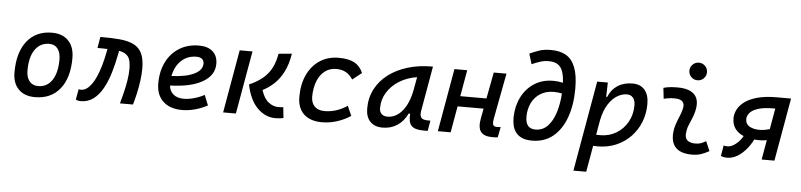

<svg xmlns="http://www.w3.org/2000/svg" viewBox="-52 -1045 6548 1570"><g transform="rotate(5 3222.5 -259.5)"><path d="M245.1 9.8Q158.7 9.8 110.1 -39.8Q61.5 -89.4 61.5 -177.7Q61.5 -342.8 135.3 -435.1Q209 -527.3 339.8 -527.3Q426.3 -527.3 474.9 -476.6Q523.4 -425.8 523.4 -335Q523.4 -172.4 450 -81.3Q376.5 9.8 245.1 9.8ZM263.2 -82.5Q336.4 -82.5 377.7 -143.8Q418.9 -205.1 418.9 -314Q418.9 -370.6 394.5 -402.6Q370.1 -434.6 325.7 -434.6Q250.5 -434.6 208.3 -373.5Q166 -312.5 166 -203.6Q166 -146.5 191.7 -114.5Q217.3 -82.5 263.2 -82.5Z M942.9 0Q954.6 -43 966.8 -92.3Q979 -141.6 987.3 -192.1Q995.6 -242.7 995.6 -288.6Q995.6 -359.9 972.4 -389.4Q949.2 -418.9 898.4 -427.7L892.6 -397.9Q877.9 -319.8 856 -246.6Q834 -173.3 802.2 -115.7Q770.5 -58.1 725.8 -24.2Q681.2 9.8 621.1 9.8Q610.4 9.8 601.6 8.1Q592.8 6.3 580.6 1L596.2 -86.4Q603.5 -84.5 605.5 -83.7Q607.4 -83 613.3 -83Q649.9 -83 679.4 -113Q709 -143.1 731.9 -191.4Q754.9 -239.7 771 -296.9Q787.1 -354 797.4 -408.2L802.2 -434.1Q793.5 -434.6 783.9 -434.6Q774.4 -434.6 764.6 -435.1Q754.4 -435.1 743.2 -435.3Q731.9 -435.5 720.2 -435.5L735.8 -527.3Q828.1 -527.8 896.5 -521.5Q964.8 -515.1 1010.3 -492.7Q1055.7 -470.2 1077.9 -424.1Q1100.1 -377.9 1100.1 -298.8Q1100.1 -251.5 1092.8 -198.5Q1085.4 -145.5 1074 -94.2Q1062.5 -43 1049.8 0Z M1458.5 -83Q1497.6 -83 1542 -95.2Q1586.4 -107.4 1627.4 -129.4L1661.1 -45.9Q1613.3 -19.5 1558.6 -4.9Q1503.9 9.8 1454.1 9.8Q1353.5 9.8 1297.1 -43Q1240.7 -95.7 1240.7 -189.9Q1240.7 -291.5 1279.1 -367.2Q1317.4 -442.9 1386.2 -485.1Q1455.1 -527.3 1546.9 -527.3Q1619.1 -527.3 1659.4 -491.2Q1699.7 -455.1 1699.7 -390.6Q1699.7 -296.4 1604.2 -241.2Q1508.8 -186 1337.9 -181.2Q1342.3 -134.8 1374 -108.9Q1405.8 -83 1458.5 -83ZM1342.8 -259.8Q1462.4 -264.6 1528.8 -297.1Q1595.2 -329.6 1595.2 -384.3Q1595.2 -407.7 1579.1 -421.1Q1563 -434.6 1533.2 -434.6Q1459.5 -434.6 1408.9 -387.2Q1358.4 -339.8 1342.8 -259.8Z M2219.2 9.8Q2136.2 9.8 2071.3 -54.9Q2006.3 -119.6 1980.5 -246.1Q2051.3 -277.3 2095.5 -315.9Q2139.6 -354.5 2164.1 -403.8Q2188.5 -453.1 2199.2 -517.1L2308.1 -527.3Q2293.9 -438 2262 -376.2Q2230 -314.5 2186.5 -274.4Q2143.1 -234.4 2094.7 -210.4Q2116.7 -140.6 2155.3 -111.8Q2193.8 -83 2231 -83Q2247.1 -83 2256.1 -83.7Q2265.1 -84.5 2275.9 -85.4L2285.2 2.9Q2270 5.9 2254.6 7.8Q2239.3 9.8 2219.2 9.8ZM1789.6 0 1880.4 -517.6H1985.4L1894.5 0Z M2615.2 -83Q2666 -83 2714.6 -99.6Q2763.2 -116.2 2800.8 -143.1L2835.9 -63Q2788.1 -30.3 2726.6 -10.3Q2665 9.8 2601.1 9.8Q2504.9 9.8 2452.1 -40Q2399.4 -89.8 2399.4 -180.2Q2399.4 -285.2 2436 -363Q2472.7 -440.9 2538.8 -484.1Q2605 -527.3 2693.8 -527.3Q2773.9 -527.3 2821.3 -502Q2868.7 -476.6 2893.1 -419.9L2817.4 -359.9Q2792 -398.9 2759.3 -416.7Q2726.6 -434.6 2680.2 -434.6Q2627.4 -434.6 2587.6 -404.3Q2547.9 -374 2526.1 -319.3Q2504.4 -264.6 2503.9 -190.9Q2504.4 -139.6 2533.4 -111.3Q2562.5 -83 2615.2 -83Z M3099.1 10.3Q3032.7 10.3 2996.6 -27.8Q2960.4 -65.9 2960.4 -135.3Q2960.4 -223.1 2997.8 -294.7Q3035.2 -366.2 3102.5 -417Q3169.9 -467.8 3260.3 -495.1Q3350.6 -522.5 3456.5 -522.5H3466.3L3401.9 -154.8Q3395 -115.7 3408 -98.1Q3420.9 -80.6 3463.9 -80.6H3483.9L3469.2 4.9H3434.6Q3362.8 4.9 3335.4 -23.9Q3308.1 -52.7 3314.5 -122.6H3301.8Q3272 -59.1 3219.5 -24.4Q3167 10.3 3099.1 10.3ZM3130.9 -82.5Q3201.2 -82.5 3253.4 -146Q3305.7 -209.5 3326.7 -325.7L3344.7 -425.3Q3264.6 -413.1 3201.4 -374.3Q3138.2 -335.4 3101.6 -277.1Q3064.9 -218.8 3064.9 -147.5Q3064.9 -116.2 3082.3 -99.4Q3099.6 -82.5 3130.9 -82.5Z M3552.2 0 3643.1 -517.6H3748L3710 -301.3H3924.8L3965.8 -517.6H4070.3L3999 -141.6Q3992.7 -106 3998.8 -91.3Q4004.9 -76.7 4030.8 -76.7Q4044.4 -76.7 4061 -78.1L4044.4 7.3Q4035.2 8.8 4024.2 9.3Q4013.2 9.8 4000 9.8Q3930.7 9.8 3904.8 -25.1Q3878.9 -60.1 3893.6 -136.7L3908.7 -216.3H3695.3L3657.2 0Z M4325.7 9.8Q4272.5 9.8 4239.3 -6.3Q4206.1 -22.5 4188.5 -48.6Q4170.9 -74.7 4164.8 -106Q4158.7 -137.2 4159.2 -167.5Q4161.1 -259.8 4198 -333.3Q4234.9 -406.7 4301.3 -449.7Q4367.7 -492.7 4457.5 -492.7Q4496.1 -492.7 4536.6 -483.9Q4532.7 -571.8 4502.7 -610.6Q4472.7 -649.4 4405.8 -649.4Q4370.1 -649.4 4338.9 -639.6Q4307.6 -629.9 4267.6 -612.3L4241.7 -697.3Q4280.3 -714.8 4319.8 -728.5Q4359.4 -742.2 4417 -742.2Q4491.2 -742.2 4541 -713.1Q4590.8 -684.1 4616.2 -618.7Q4641.6 -553.2 4641.6 -444.8Q4641.6 -311 4604.7 -208.5Q4567.9 -106 4497.6 -48.1Q4427.2 9.8 4325.7 9.8ZM4536.1 -395.5Q4502.4 -402.8 4470.2 -402.8Q4403.8 -402.8 4357.9 -373Q4312 -343.3 4288.1 -293.9Q4264.2 -244.6 4263.7 -185.5Q4263.2 -130.9 4284.4 -106.9Q4305.7 -83 4345.7 -83Q4405.3 -83 4445.8 -125.5Q4486.3 -168 4508.5 -239Q4530.8 -310.1 4536.1 -395.5Z M4789.6 224.6H4684.6L4814.9 -517.6H4902.3L4898.9 -399.9H4907.2Q4931.2 -460.9 4982.2 -494.1Q5033.2 -527.3 5105 -527.3Q5168.9 -527.3 5204.3 -486.6Q5239.7 -445.8 5239.7 -371.1Q5239.7 -289.6 5211.7 -220.2Q5183.6 -150.9 5132.8 -99.1Q5082 -47.4 5013.9 -18.8Q4945.8 9.8 4865.7 9.8Q4847.2 9.8 4827.6 8.8ZM4844.2 -84Q4859.9 -83 4876.5 -83Q4950.2 -83 5008.8 -118.2Q5067.4 -153.3 5101.3 -214.1Q5135.3 -274.9 5135.3 -351.6Q5135.3 -391.1 5117.2 -412.8Q5099.1 -434.6 5065.9 -434.6Q5026.9 -434.6 4987.1 -410.9Q4947.3 -387.2 4914.8 -336.7Q4882.3 -286.1 4865.7 -206.1Z M5745.1 -109.9 5778.8 -31.2Q5749 -14.2 5715.8 -2.2Q5682.6 9.8 5639.6 9.8Q5460 9.8 5470.2 -153.3Q5472.7 -189.9 5484.6 -224.6Q5496.6 -259.3 5510.5 -292Q5524.4 -324.7 5531.7 -355Q5552.7 -436 5458 -436Q5411.6 -436 5368.7 -424.8L5358.4 -513.7Q5387.2 -522 5416 -524.7Q5444.8 -527.3 5473.6 -527.3Q5574.7 -527.3 5615.7 -481.2Q5656.7 -435.1 5634.8 -345.2Q5626.5 -310.5 5613 -280.5Q5599.6 -250.5 5588.4 -221.2Q5577.1 -191.9 5574.7 -157.7Q5569.3 -83 5658.7 -83Q5683.1 -83 5701.4 -89.1Q5719.7 -95.2 5745.1 -109.9ZM5630.4 -599.6Q5600.6 -599.6 5579.3 -620.8Q5558.1 -642.1 5558.1 -671.9Q5558.1 -702.1 5579.3 -723.1Q5600.6 -744.1 5630.4 -744.1Q5660.6 -744.1 5681.6 -723.1Q5702.6 -702.1 5702.6 -671.9Q5702.6 -642.1 5681.6 -620.8Q5660.6 -599.6 5630.4 -599.6Z M6189 -155.8Q6161.1 -155.3 6135.7 -157.7Q6112.3 -111.3 6079.8 -73.5Q6047.4 -35.6 6008.5 -12.9Q5969.7 9.8 5926.8 9.8Q5897 9.8 5875.5 0L5890.6 -87.4Q5897.9 -84.5 5906.7 -83.7Q5915.5 -83 5922.9 -83Q5954.1 -83 5988.8 -110.1Q6023.4 -137.2 6046.9 -178.2Q6000.5 -197.3 5975.8 -232.2Q5951.2 -267.1 5951.2 -316.4Q5951.2 -351.6 5969 -387.2Q5986.8 -422.9 6026.4 -452.4Q6065.9 -481.9 6130.6 -499.8Q6195.3 -517.6 6289.1 -517.6H6406.2L6314.9 0H6210L6238.3 -161.6Q6215.3 -156.7 6189 -155.8ZM6254.9 -253.4 6284.7 -424.8H6272.9Q6185.5 -424.8 6138.4 -407.7Q6091.3 -390.6 6073.5 -366.2Q6055.7 -341.8 6055.7 -319.8Q6055.7 -277.3 6091.1 -257.8Q6126.5 -238.3 6178.2 -240.2Q6216.3 -241.7 6254.9 -253.4Z"/></g></svg>

Font: Cascadia Code NF
Style: Italic
Weight: 400
Italic angle: -10°
Monospace: yes
Designer: Aaron Bell
Foundry: Saja Typeworks
Version: Version 2404.023; ttfautohint (v1.8.4)